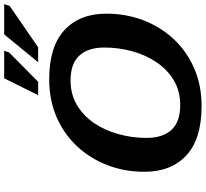

<svg xmlns="http://www.w3.org/2000/svg" viewBox="-53 -922 987 921"><g transform="rotate(-90 440.5 -461.5)"><path d="M835.5 -444.5Q835.5 -350.5 804 -268Q772.5 -185.5 714 -122.5Q655.5 -59.5 574 -23.8Q492.5 12 392.5 12Q234.5 12 155.8 -61Q77 -134 77 -262.5Q77 -356.5 108.5 -439Q140 -521.5 198.5 -584.5Q257 -647.5 338.5 -683.2Q420 -719 520 -719Q677.5 -719 756.5 -646Q835.5 -573 835.5 -444.5ZM239.5 -252Q239.5 -174.5 278 -132.5Q316.5 -90.5 397 -90.5Q463.5 -90.5 514.8 -120.8Q566 -151 601.2 -202.5Q636.5 -254 654.8 -319.5Q673 -385 673 -455Q673 -532.5 634.2 -574.5Q595.5 -616.5 515 -616.5Q449 -616.5 397.8 -586.2Q346.5 -556 311.2 -504.5Q276 -453 257.8 -387.5Q239.5 -322 239.5 -252ZM602.5 -772 736 -935H881L872.5 -908.5L674 -772ZM444.5 -772 525.5 -935H657L650 -912L508.5 -772Z"/></g></svg>

Font: Newsreader 6pt SemiBold
Style: Italic
Weight: 600
Italic angle: -17°
Designer: Hugues Gentile
Foundry: Production Type
Version: Version 1.003; ttfautohint (v1.8.3)